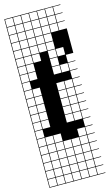

<svg xmlns="http://www.w3.org/2000/svg" viewBox="-149 -816 630 1104"><g transform="rotate(-15 166.5 -263.5)"><path d="M0 238.1V-765.1H333.3V-761.9H288.9V-717.5H333.3V-714.3H288.9V-669.8H333.3V-666.7H288.9V-622.2H333.3V-476.2H288.9V-431.7H333.3V-428.6H288.9V-384.1H333.3V-381H288.9V-336.5H333.3V-333.3H288.9V-288.9H333.3V-285.7H288.9V-241.3H333.3V-238.1H288.9V-193.7H333.3V-190.5H288.9V-146H333.3V-142.9H288.9V-98.4H333.3V-95.2H288.9V-50.8H333.3V-47.6H288.9V-3.2H333.3V0H288.9V44.4H333.3V47.6H288.9V92.1H333.3V95.2H288.9V139.7H333.3V142.9H288.9V187.3H333.3V190.5H288.9V234.9H333.3V238.1ZM285.7 -717.5V-761.9H241.3V-717.5ZM146 -717.5H190.5V-761.9H146ZM98.4 -717.5H142.9V-761.9H98.4ZM50.8 -717.5H95.2V-761.9H50.8ZM3.2 -717.5H47.6V-761.9H3.2ZM193.7 -717.5H238.1V-761.9H193.7ZM285.7 -669.8V-714.3H241.3V-669.8ZM146 -669.8H190.5V-714.3H146ZM98.4 -669.8H142.9V-714.3H98.4ZM50.8 -669.8H95.2V-714.3H50.8ZM3.2 -669.8H47.6V-714.3H3.2ZM193.7 -669.8H238.1V-714.3H193.7ZM285.7 -622.2V-666.7H241.3V-622.2ZM146 -622.2H190.5V-666.7H146ZM98.4 -622.2H142.9V-666.7H98.4ZM50.8 -622.2H95.2V-666.7H50.8ZM193.7 -622.2H238.1V-666.7H193.7ZM3.2 -622.2H47.6V-666.7H3.2ZM146 -574.6H190.5V-619H146ZM98.4 -574.6H142.9V-619H98.4ZM50.8 -574.6H95.2V-619H50.8ZM193.7 -574.6H238.1V-619H193.7ZM3.2 -574.6H47.6V-619H3.2ZM3.2 -527H47.6V-571.4H3.2ZM193.7 -527H238.1V-571.4H193.7ZM146 -527H190.5V-571.4H146ZM98.4 -527H142.9V-571.4H98.4ZM50.8 -527H95.2V-571.4H50.8ZM241.3 -479.4H285.7V-523.8H241.3ZM3.2 -479.4H47.6V-523.8H3.2ZM193.7 -479.4H238.1V-523.8H193.7ZM50.8 -479.4H95.2V-523.8H50.8ZM98.4 -479.4H142.9V-523.8H98.4ZM50.8 -431.7H95.2V-476.2H50.8ZM3.2 -431.7H47.6V-476.2H3.2ZM193.7 -431.7H238.1V-476.2H193.7ZM241.3 -384.1H285.7V-428.6H241.3ZM193.7 -384.1H238.1V-428.6H193.7ZM3.2 -384.1H47.6V-428.6H3.2ZM50.8 -384.1H95.2V-428.6H50.8ZM3.2 -336.5H47.6V-381H3.2ZM285.7 -288.9V-333.3H241.3V-288.9ZM3.2 -288.9H47.6V-333.3H3.2ZM193.7 -288.9H238.1V-333.3H193.7ZM50.8 -288.9H95.2V-333.3H50.8ZM285.7 -241.3V-285.7H241.3V-241.3ZM193.7 -241.3H238.1V-285.7H193.7ZM3.2 -241.3H47.6V-285.7H3.2ZM50.8 -241.3H95.2V-285.7H50.8ZM285.7 -193.7V-238.1H241.3V-193.7ZM193.7 -193.7H238.1V-238.1H193.7ZM3.2 -193.7H47.6V-238.1H3.2ZM50.8 -193.7H95.2V-238.1H50.8ZM285.7 -146V-190.5H241.3V-146ZM193.7 -146H238.1V-190.5H193.7ZM3.2 -146H47.6V-190.5H3.2ZM50.8 -146H95.2V-190.5H50.8ZM285.7 -98.4V-142.9H241.3V-98.4ZM3.2 -98.4H47.6V-142.9H3.2ZM193.7 -98.4H238.1V-142.9H193.7ZM50.8 -98.4H95.2V-142.9H50.8ZM47.6 -95.2H3.2V-50.8H47.6ZM285.7 -3.2V-47.6H241.3V-3.2ZM98.4 -3.2H142.9V-47.6H98.4ZM50.8 -3.2H95.2V-47.6H50.8ZM3.2 -3.2H47.6V-47.6H3.2ZM285.7 44.4V0H241.3V44.4ZM193.7 44.4H238.1V0H193.7ZM98.4 44.4H142.9V0H98.4ZM146 44.4H190.5V0H146ZM50.8 44.4H95.2V0H50.8ZM3.2 44.4H47.6V0H3.2ZM285.7 92.1V47.6H241.3V92.1ZM146 92.1H190.5V47.6H146ZM193.7 92.1H238.1V47.6H193.7ZM50.8 92.1H95.2V47.6H50.8ZM3.2 92.1H47.6V47.6H3.2ZM98.4 92.1H142.9V47.6H98.4ZM285.7 139.7V95.2H241.3V139.7ZM146 139.7H190.5V95.2H146ZM193.7 139.7H238.1V95.2H193.7ZM98.4 139.7H142.9V95.2H98.4ZM50.8 139.7H95.2V95.2H50.8ZM3.2 139.7H47.6V95.2H3.2ZM285.7 187.3V142.9H241.3V187.3ZM146 187.3H190.5V142.9H146ZM193.7 187.3H238.1V142.9H193.7ZM98.4 187.3H142.9V142.9H98.4ZM50.8 187.3H95.2V142.9H50.8ZM3.2 187.3H47.6V142.9H3.2ZM285.7 234.9V190.5H241.3V234.9ZM193.7 234.9H238.1V190.5H193.7ZM146 234.9H190.5V190.5H146ZM98.4 234.9H142.9V190.5H98.4ZM50.8 234.9H95.2V190.5H50.8ZM3.2 234.9H47.6V190.5H3.2Z"/></g></svg>

Font: Jacquard 12 Charted
Style: Regular
Weight: 400
Designer: Sarah Cadigan-Fried
Version: Version 1.000